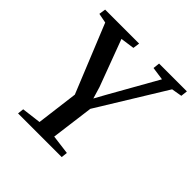

<svg xmlns="http://www.w3.org/2000/svg" viewBox="-193 -900 1057 1057"><g transform="rotate(45 336.0 -371.5)"><path d="M100 0 104 -36 217 -50 248 -294 85.5 -693 29 -704 35 -743H299.5L294 -704L212.5 -692.5L314.5 -419.5L335 -351L371.5 -417L527.5 -693L450.5 -704L455 -743H671.5L667 -704L606 -693.5L363.5 -299L331 -50.5L444 -36L440 0Z"/></g></svg>

Font: Merriweather 48pt Medium
Style: Italic
Weight: 500
Italic angle: -7.8°
Version: Version 2.101